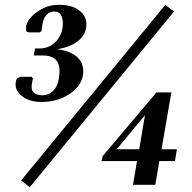

<svg xmlns="http://www.w3.org/2000/svg" viewBox="-20 -770 801 800"><path d="M154 -345Q126 -345 105 -352Q84 -359 70 -371Q59 -380 52 -391.5Q45 -403 45 -418Q45 -437 52 -443.5Q59 -450 70 -450H112L117 -443L113 -422Q108 -395 121 -384Q134 -373 156 -373Q189 -373 208.5 -400Q228 -427 228 -477Q228 -506 211 -522.5Q194 -539 156 -539H121L126 -568H144Q186 -568 214 -598Q242 -628 242 -674Q240 -722 208 -722Q166 -722 157 -669L153 -641L146 -635H106Q97 -635 92.5 -637.5Q88 -640 88 -650Q88 -684 127 -715Q150 -732 173 -741Q196 -750 227 -750Q279 -750 309.5 -727Q340 -704 340 -669Q340 -626 305 -599Q270 -572 217 -565Q272 -558 299 -534.5Q326 -511 327 -475Q327 -437 303 -408Q279 -379 239.5 -362Q200 -345 154 -345ZM68 -18 669 -750 705 -722 104 10ZM534 0 551 -99H403L408 -120L632 -385H694L653 -148H717L709 -99H644L627 0ZM466 -148H560L584 -290Z"/></svg>

Font: Spectral SemiBold
Style: Italic
Weight: 600
Italic angle: -10°
Designer: Jean-Baptiste Levee
Foundry: Production Type
Version: Version 2.001